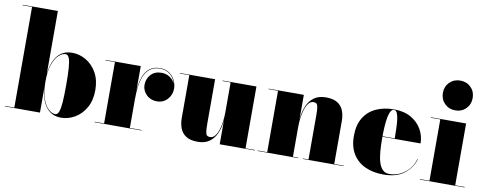

<svg xmlns="http://www.w3.org/2000/svg" viewBox="-64 -1073 3533 1396"><g transform="rotate(10 1702.5 -375.0)"><path d="M426 10Q358.5 10 318.8 -38.8Q279 -87.5 270 -177.5V0H10V-3.5H80V-746.5H10V-750H270V-283Q279 -372.5 318.2 -420.8Q357.5 -469 426 -469Q480.5 -469 529 -440.5Q577.5 -412 607.8 -358.5Q638 -305 638 -230Q638 -155 607.8 -101.2Q577.5 -47.5 529 -18.8Q480.5 10 426 10ZM380.5 -8Q397.5 -8 406.8 -31.5Q416 -55 419.5 -104Q423 -153 423 -230Q423 -307 419.5 -355.8Q416 -404.5 406.8 -427.8Q397.5 -451 380.5 -451Q356 -451 330.2 -427.5Q304.5 -404 287.2 -355Q270 -306 270 -230Q270 -154 287.2 -104.8Q304.5 -55.5 330.2 -31.8Q356 -8 380.5 -8Z M930.5 -217.5Q930.5 -274 937.5 -320.2Q944.5 -366.5 961 -400Q977.5 -433.5 1005.2 -451.8Q1033 -470 1075 -470Q1115.5 -470 1143.5 -450.5Q1171.5 -431 1185.8 -401Q1200 -371 1200 -339Q1200 -295 1169.8 -261.5Q1139.5 -228 1092 -228Q1045 -228 1014.2 -258.8Q983.5 -289.5 983.5 -330.5Q983.5 -375 1012.2 -406.8Q1041 -438.5 1090.5 -438.5Q1122.5 -438.5 1147 -424Q1171.5 -409.5 1185.2 -386.8Q1199 -364 1199 -339H1196.5Q1196.5 -369.5 1182.5 -399Q1168.5 -428.5 1141.5 -447.5Q1114.5 -466.5 1075 -466.5Q1034 -466.5 1006.8 -448.2Q979.5 -430 963.2 -396.8Q947 -363.5 940 -318Q933 -272.5 933 -217.5ZM933 -460V-3.5H1020V0H673V-3.5H743V-456.5H673V-460Z M1434.5 10Q1381 10 1350 -9.8Q1319 -29.5 1305.5 -63.5Q1292 -97.5 1292 -141V-456.5H1222V-460H1482V-133.5Q1482 -91.5 1485.2 -71.5Q1488.5 -51.5 1496.2 -45.5Q1504 -39.5 1518 -39.5Q1539 -39.5 1553.8 -57.2Q1568.5 -75 1578.2 -104Q1588 -133 1592.5 -168Q1597 -203 1597 -237H1600.5Q1600.5 -198.5 1594.5 -155.5Q1588.5 -112.5 1571.2 -75Q1554 -37.5 1521 -13.8Q1488 10 1434.5 10ZM1597 0V-456.5H1537V-460H1787V-3.5H1857V0Z M2137 -460V-3.5H2177V0H1877V-3.5H1947V-456.5H1877V-460ZM2442 -319V-3.5H2512V0H2212V-3.5H2252V-326.5Q2252 -368.5 2248.8 -388.5Q2245.5 -408.5 2237.8 -414.5Q2230 -420.5 2216 -420.5Q2195.5 -420.5 2180.8 -402.8Q2166 -385 2156.2 -356Q2146.5 -327 2141.8 -292Q2137 -257 2137 -223H2134Q2134 -261.5 2140 -304.5Q2146 -347.5 2163.2 -385Q2180.5 -422.5 2213.5 -446.2Q2246.5 -470 2300 -470Q2353.5 -470 2384.5 -450.5Q2415.5 -431 2428.8 -396.8Q2442 -362.5 2442 -319Z M2805 10Q2729.5 10 2671.2 -16.8Q2613 -43.5 2580 -96.8Q2547 -150 2547 -230Q2547 -310 2579.2 -363.2Q2611.5 -416.5 2669 -443.2Q2726.5 -470 2802 -470Q2876.5 -470 2928.2 -440.2Q2980 -410.5 3007 -362.2Q3034 -314 3034 -259.5H2614V-263H2843Q2842.5 -300 2841.5 -335.8Q2840.5 -371.5 2836.8 -401.2Q2833 -431 2824.8 -448.8Q2816.5 -466.5 2802 -466.5Q2787.5 -466.5 2777.8 -449Q2768 -431.5 2762.5 -401Q2757 -370.5 2754.8 -331.8Q2752.5 -293 2752.5 -250Q2752.5 -196 2756.2 -150.5Q2760 -105 2770.2 -71.8Q2780.5 -38.5 2799 -20Q2817.5 -1.5 2847 -1.5Q2912.5 -1.5 2962.8 -40.8Q3013 -80 3031.5 -143H3035Q3015.5 -78 2959.5 -34Q2903.5 10 2805 10Z M3240 -540Q3193 -540 3161.5 -571.5Q3130 -603 3130 -650Q3130 -697.5 3161.5 -728.8Q3193 -760 3240 -760Q3287.5 -760 3318.8 -728.8Q3350 -697.5 3350 -650Q3350 -603 3318.8 -571.5Q3287.5 -540 3240 -540ZM3335 -460V-3.5H3405V0H3075V-3.5H3145V-456.5H3075V-460Z"/></g></svg>

Font: Bodoni Moda 48pt Black
Style: Regular
Weight: 900
Designer: Owen Earl
Foundry: indestructible type
Version: Version 2.004